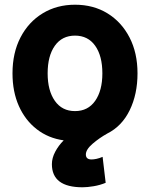

<svg xmlns="http://www.w3.org/2000/svg" viewBox="-20 -572 635 814"><path d="M33 -261Q33 -183 60 -122.5Q87 -62 136 -24Q185 14 250 23Q228 45 214 71.5Q200 98 200 124Q200 222 330 222Q350 222 377 217.5Q404 213 428 203L415 93Q401 99 389 101.5Q377 104 368 104Q344 104 344 83Q344 62 372.5 37.5Q401 13 435 -6Q497 -37 530 -105Q563 -173 563 -261Q563 -348 529 -413.5Q495 -479 435.5 -515.5Q376 -552 298 -552Q221 -552 161 -515.5Q101 -479 67 -413.5Q33 -348 33 -261ZM182 -261Q182 -335 212.5 -378Q243 -421 298 -421Q353 -421 383.5 -378Q414 -335 414 -261Q414 -188 383.5 -144.5Q353 -101 298 -101Q243 -101 212.5 -144.5Q182 -188 182 -261Z"/></svg>

Font: Repo Bold
Style: Bold
Weight: 700
Designer: Stefan Peev
Foundry: Context Ltd
Version: Version 1.502